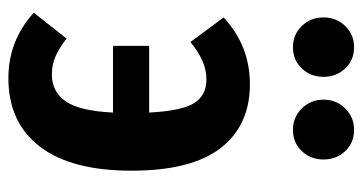

<svg xmlns="http://www.w3.org/2000/svg" viewBox="-218 -610 843 446"><g transform="rotate(90 203.0 -386.5)"><path d="M376 -271Q376 -131 320 -58Q264 15 161 15Q74 15 9 -44L69 -120Q93 -102 111.5 -94Q130 -86 153 -86Q192 -86 214.5 -117.5Q237 -149 241 -228H86V-312H241Q237 -388 219 -416.5Q201 -445 164 -445Q142 -445 121.5 -436Q101 -427 77 -408L20 -485Q86 -546 175 -546Q271 -546 323.5 -478Q376 -410 376 -271ZM158 -717Q158 -687 138.5 -666.5Q119 -646 89 -646Q60 -646 40 -666.5Q20 -687 20 -717Q20 -747 40 -767.5Q60 -788 89 -788Q119 -788 138.5 -767.5Q158 -747 158 -717ZM350 -717Q350 -687 330.5 -666.5Q311 -646 281 -646Q252 -646 231.5 -666.5Q211 -687 211 -717Q211 -747 231.5 -767.5Q252 -788 281 -788Q311 -788 330.5 -767.5Q350 -747 350 -717Z"/></g></svg>

Font: Fira Sans Extra Condensed SemiBold
Style: Regular
Weight: 600
Width: 1
Designer: Carrois Corporate & Edenspiekermann AG
Foundry: Carrois Corporate GbR & Edenspiekermann AG
Version: Version 4.203